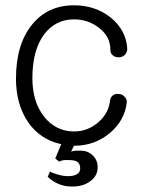

<svg xmlns="http://www.w3.org/2000/svg" viewBox="-20 -559 540 721"><path d="M187.5 36.1 202.1 47.9Q210 43.9 220.7 42Q226.6 42 237.3 42Q256.8 42 267.6 46.9Q281.2 54.7 281.2 73.2Q281.2 87.9 269.5 94.7Q257.8 102.5 235.4 102.5Q217.8 102.5 198.2 96.7Q178.7 91.8 168 85L159.2 104.5Q172.9 119.1 193.4 128.9Q219.7 141.6 251 141.6Q293 141.6 319.3 121.1Q346.7 101.6 346.7 69.3Q346.7 43 329.1 25.4Q310.5 6.8 283.2 6.8Q272.5 6.8 263.7 6.8Q255.9 7.8 247.1 9.8L257.8 -11.7H258.8Q335.9 -11.7 392.6 -59.6Q448.2 -106.4 456.1 -173.8Q457 -187.5 447.3 -196.3Q439.5 -205.1 426.8 -206.1Q414.1 -208 404.3 -201.2Q393.6 -193.4 392.6 -176.8Q385.7 -129.9 346.7 -97.7Q307.6 -65.4 258.8 -65.4Q189.5 -65.4 145.5 -121.1Q101.6 -176.8 101.6 -265.6Q101.6 -370.1 145.5 -429.7Q188.5 -486.3 257.8 -486.3Q309.6 -486.3 349.6 -456.1Q394.5 -422.9 394.5 -373Q393.6 -359.4 403.3 -351.6Q412.1 -343.8 424.8 -343.8Q438.5 -343.8 447.3 -351.6Q457 -360.4 458 -375Q454.1 -446.3 394.5 -494.1Q336.9 -539.1 257.8 -539.1Q159.2 -539.1 100.6 -466.8Q40 -392.6 40 -263.7Q40 -167 85.9 -99.6Q131.8 -34.2 210 -17.6Z"/></svg>

Font: GulimChe
Style: Regular
Weight: 400
Monospace: yes
Version: Version 2.21